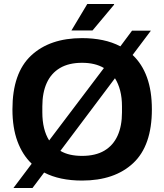

<svg xmlns="http://www.w3.org/2000/svg" viewBox="-20 -888 818 957"><path d="M47 49 138 -72Q92 -116 67 -183.5Q42 -251 42 -343Q42 -524 135 -611Q228 -698 389 -698Q444 -698 492 -688Q540 -678 580 -657L638 -735H732L641 -614Q688 -570 712.5 -502.5Q737 -435 737 -343Q737 -162 644 -75Q551 12 389 12Q277 12 200 -28L142 49ZM225 -188 498 -549Q454 -575 389 -575Q323 -575 279 -549Q235 -523 213 -474.5Q191 -426 191 -358V-328Q191 -285 199.5 -250Q208 -215 225 -188ZM389 -111Q456 -111 500 -137Q544 -163 566 -211.5Q588 -260 588 -328V-358Q588 -401 579 -436Q570 -471 553 -498L281 -136Q303 -123 330 -117Q357 -111 389 -111ZM336 -736 415 -868H548L549 -865L441 -736Z"/></svg>

Font: Archivo VF Beta
Style: Regular
Weight: 400
Designer: Hector Gatti
Foundry: Omnibus-Type
Version: Version 1.002